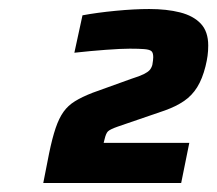

<svg xmlns="http://www.w3.org/2000/svg" viewBox="-20 -826 482 426"><path d="M76 -420 89 -486Q96 -520 103.5 -542Q111 -564 121 -578Q131 -592 146.5 -601.5Q162 -611 185 -620L271 -651Q290 -657 299 -661.5Q308 -666 312 -670.5Q316 -675 318 -682Q319 -687 319.5 -692Q320 -697 320 -699Q320 -709 316 -712.5Q312 -716 300.5 -717Q289 -718 268 -718Q249 -718 215 -715.5Q181 -713 145 -709L163 -792Q195 -798 236.5 -802Q278 -806 311 -806Q350 -806 379.5 -798.5Q409 -791 425.5 -773.5Q442 -756 442 -725Q442 -713 440.5 -702Q439 -691 436 -679Q429 -651 417.5 -632.5Q406 -614 388.5 -602Q371 -590 346 -581L241 -545Q224 -539 219.5 -534.5Q215 -530 212 -517L210 -509H400L382 -420Z"/></svg>

Font: Saira SemiExpanded ExtraBold
Style: Italic
Weight: 800
Width: 6
Italic angle: -12°
Designer: Hector Gatti with collaboration of the Omnibus-Type team
Foundry: Omnibus-Type
Version: Version 1.101